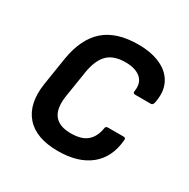

<svg xmlns="http://www.w3.org/2000/svg" viewBox="-123 -614 730 740"><g transform="rotate(30 242.5 -244.5)"><path d="M225 11Q127 11 82 -41Q37 -93 51 -186L71 -313Q87 -407 140 -453.5Q193 -500 290 -500Q349 -500 390.5 -480.5Q432 -461 449.5 -424.5Q467 -388 456 -337Q453 -326 445 -326H375Q364 -326 366 -337Q372 -376 348.5 -396Q325 -416 281 -416Q228 -416 201 -388.5Q174 -361 165 -303L147 -189Q138 -130 160 -101.5Q182 -73 234 -73Q282 -73 306 -94Q330 -115 336 -153Q337 -164 347 -164H418Q427 -164 426 -153Q419 -73 366.5 -31Q314 11 225 11Z"/></g></svg>

Font: Sofia Sans Semi Condensed SemiBold
Style: Italic
Weight: 600
Italic angle: -9°
Version: Version 4.100